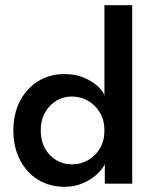

<svg xmlns="http://www.w3.org/2000/svg" viewBox="-20 -708 574 740"><path d="M229 12Q171 12 126.5 -15.5Q82 -43 56.8 -92Q31.5 -141 31.5 -205Q31.5 -269 56.8 -318Q82 -367 126.5 -394.8Q171 -422.5 229 -422.5Q272 -422.5 305.5 -407.8Q339 -393 359 -373.5Q379 -354 382.5 -339V-688H489.5V0H384V-76Q377 -58.5 355.5 -38Q334 -17.5 301.2 -2.8Q268.5 12 229 12ZM256.5 -74.5Q291.5 -74.5 320 -91Q348.5 -107.5 365.5 -136.8Q382.5 -166 382.5 -205Q382.5 -244 365.5 -273.2Q348.5 -302.5 320 -319.2Q291.5 -336 256.5 -336Q224.5 -336 197.2 -319.8Q170 -303.5 153.5 -274Q137 -244.5 137 -205Q137 -165.5 153.5 -136Q170 -106.5 197.2 -90.5Q224.5 -74.5 256.5 -74.5Z"/></svg>

Font: League Spartan Medium
Style: Regular
Weight: 500
Foundry: The League of Moveable Type
Version: Version 2.002